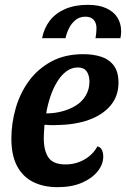

<svg xmlns="http://www.w3.org/2000/svg" viewBox="-20 -754 521 794"><path d="M218 20Q160 20 117 -1.5Q74 -23 50.5 -67.5Q27 -112 27 -181Q27 -244 45 -306.5Q63 -369 99.5 -419Q136 -469 192 -499.5Q248 -530 325 -530Q365 -530 398 -519.5Q431 -509 450.5 -483Q470 -457 470 -412Q470 -357 437.5 -318Q405 -279 348 -258.5Q291 -238 217 -237Q205 -236 190 -236.5Q175 -237 164 -238Q163 -223 162 -208.5Q161 -194 161 -183Q161 -131 180.5 -102.5Q200 -74 251 -74Q293 -74 328.5 -94Q364 -114 383 -149Q397 -145 402 -132.5Q407 -120 407 -107Q407 -74 383.5 -45Q360 -16 318 2Q276 20 218 20ZM171 -285Q205 -285 237 -293.5Q269 -302 294.5 -318Q320 -334 335 -359.5Q350 -385 350 -418Q349 -445 337.5 -460Q326 -475 302 -475Q276 -475 254.5 -459Q233 -443 216.5 -416Q200 -389 188.5 -355Q177 -321 171 -285ZM154 -596Q162 -637 185.5 -668Q209 -699 249 -716.5Q289 -734 343 -734Q389 -734 419.5 -720Q450 -706 465.5 -681.5Q481 -657 481 -624Q481 -611 478 -596H375Q377 -608 378 -618Q379 -628 379 -637Q379 -659 367.5 -672Q356 -685 333 -685Q309 -685 292 -671Q275 -657 265 -636.5Q255 -616 251 -596Z"/></svg>

Font: Sansita Swashed Light Medium
Style: Regular
Weight: 500
Version: Version 1.003